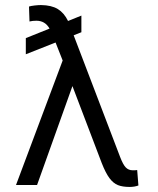

<svg xmlns="http://www.w3.org/2000/svg" viewBox="-20 -738 629 766"><path d="M304.7 -609.4 273.9 -597.2 459 -112.3Q470.7 -81.5 481.7 -70.1Q492.7 -58.6 509.8 -58.6Q522.5 -58.6 527.3 -59.6L532.2 2Q516.6 7.8 497.1 7.8Q468.8 7.8 450.4 0.5Q432.1 -6.8 416.7 -27.3Q401.4 -47.9 385.7 -87.9L269 -394.5L127.9 0H43.9L230 -496.6L201.7 -568.4L83 -521.5V-585.9L177.7 -624Q168 -640.6 155 -647.9Q142.1 -655.3 125 -655.3Q109.4 -655.3 97.7 -652.3L95.7 -711.9Q103 -714.4 117.9 -716.1Q132.8 -717.8 143.6 -717.8Q185.5 -717.3 210.7 -701.9Q235.8 -686.5 251.5 -654.3L304.7 -675.8Z"/></svg>

Font: Pretendard GOV Light
Style: Regular
Weight: 300
Designer: Base glyphs from Inter by Rasmus Andersson; Hangeul glyphs from Noto Sans CJK(Source Han Sans) by Jang Soo-young and Kan
Foundry: Kil Hyung-jin
Version: Version 1.309